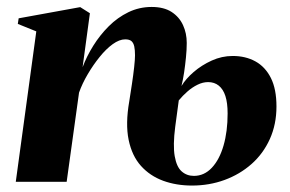

<svg xmlns="http://www.w3.org/2000/svg" viewBox="-20 -536 854 566"><path d="M223.5 -338Q235.5 -370 255 -401.2Q274.5 -432.5 300.5 -458.5Q326.5 -484.5 358.5 -500Q390.5 -515.5 427 -515.5Q463 -515.5 485.8 -500.8Q508.5 -486 519.5 -462Q530.5 -438 530.5 -409.5Q530.5 -389 528.2 -366.8Q526 -344.5 522.8 -322.8Q519.5 -301 515 -282.5Q527.5 -303.5 551 -323.8Q574.5 -344 604.2 -357.5Q634 -371 666 -371Q704 -371 733 -355Q762 -339 778.5 -306.2Q795 -273.5 795 -222Q795 -169.5 775.5 -126.2Q756 -83 721.5 -52.5Q687 -22 642 -5.5Q597 11 546 11Q499.5 11 460.8 -3.2Q422 -17.5 395.5 -47Q369 -76.5 359.2 -123.8Q349.5 -171 361 -237Q365 -262 369 -288.8Q373 -315.5 375.5 -338.2Q378 -361 378 -373Q378 -388.5 375.8 -399Q373.5 -409.5 367.5 -414.8Q361.5 -420 349 -420Q332 -420 312.2 -405.8Q292.5 -391.5 273.8 -368.2Q255 -345 238.8 -317.5Q222.5 -290 213 -263L176.5 0H26.5L87 -443.5L32.5 -465.5L35 -482L216.5 -515L245 -497ZM496.5 -162Q489.5 -107.5 495 -75.8Q500.5 -44 515.5 -30.8Q530.5 -17.5 551.5 -17.5Q582 -17.5 604.5 -41.5Q627 -65.5 639 -107Q651 -148.5 651 -201.5Q651 -232.5 644.5 -252.8Q638 -273 625 -283.5Q612 -294 593.5 -294Q578 -294 562.2 -286.2Q546.5 -278.5 532.5 -266.2Q518.5 -254 507 -240Z"/></svg>

Font: Merriweather 144pt ExtraBold
Style: Italic
Weight: 800
Italic angle: -7.8°
Version: Version 2.101